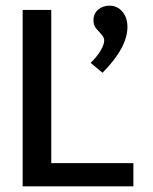

<svg xmlns="http://www.w3.org/2000/svg" viewBox="-20 -658 540 678"><path d="M342 -401 300 -436Q322 -457 335 -479Q348 -501 348 -515Q348 -526 338.5 -536Q329 -546 319.5 -557.5Q310 -569 310 -586Q310 -610 326.5 -624Q343 -638 367 -638Q394 -638 412 -617Q430 -596 430 -563Q430 -490 342 -401ZM60 0V-623H161V-82H451V0Z"/></svg>

Font: Inconsolata SemiBold
Style: Regular
Weight: 600
Monospace: yes
Designer: Raph Levien, Cyreal, Brenton Simpson
Foundry: Raph Levien, Cyreal, Google
Version: Version 3.100; ttfautohint (v1.8.4.7-5d5b)